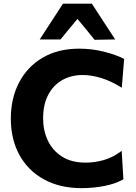

<svg xmlns="http://www.w3.org/2000/svg" viewBox="-20 -986 724 1020"><path d="M414 13.5Q298 13.5 213.5 -33Q129 -79.5 83.2 -162.8Q37.5 -246 37.5 -356Q37.5 -463 81 -547Q124.5 -631 206 -679.2Q287.5 -727.5 401 -727.5Q470 -727.5 534 -711Q598 -694.5 639.5 -673L627 -520Q568.5 -556.5 516.5 -572Q464.5 -587.5 419.5 -587.5Q358.5 -587.5 311 -560.8Q263.5 -534 236.2 -482.2Q209 -430.5 209 -356Q209 -293 234 -239.8Q259 -186.5 309.2 -154.2Q359.5 -122 435.5 -122Q482 -122 530.5 -135.5Q579 -149 626.5 -184.5L635.5 -33.5Q592.5 -9 533.2 2.2Q474 13.5 414 13.5ZM482.5 -774.5Q460 -802.5 437.5 -830Q414.5 -857.5 391.5 -885.5Q368.5 -858 346.2 -831Q324 -804 301.5 -776.5H191Q221.5 -823.5 252.5 -871Q283.5 -918.5 314.5 -966.5H468Q499 -918.5 530.2 -870.8Q561.5 -823 592 -776.5Z"/></svg>

Font: Heraclito
Style: Bold
Weight: 700
Designer: Kostas Bartsokas (font) & Cristiano Sobral (main changes)
Foundry: Kostas Bartsokas (font) & Cristiano Sobral (main changes)
Version: Version 1.00;July 8, 2020;FontCreator 13.0.0.2655 64-bit